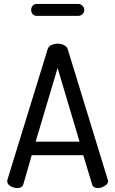

<svg xmlns="http://www.w3.org/2000/svg" viewBox="-20 -960 588 980"><path d="M67 0Q57 0 44.5 -4.5Q32 -9 24.5 -17Q17 -25 17 -35Q17 -39 18 -43L223 -708Q227 -723 242 -730Q257 -737 274 -737Q292 -737 307 -729.5Q322 -722 326 -708L530 -43Q532 -39 532 -36Q532 -26 523.5 -18Q515 -10 503 -5Q491 0 480 0Q469 0 461 -4.5Q453 -9 450 -19L405 -168H142L99 -19Q96 -9 87.5 -4.5Q79 0 67 0ZM162 -237H386L274 -613ZM168 -879Q155 -879 147 -887.5Q139 -896 139 -909Q139 -922 147 -931Q155 -940 168 -940H380Q391 -940 400.5 -931Q410 -922 410 -909Q410 -896 400.5 -887.5Q391 -879 380 -879Z"/></svg>

Font: Dosis ExtraLight Medium
Style: Regular
Weight: 500
Version: Version 3.001; ttfautohint (v1.8.2)